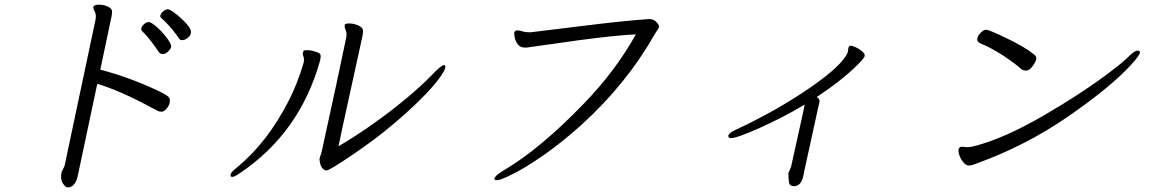

<svg xmlns="http://www.w3.org/2000/svg" viewBox="-20 -746 5040 827"><path d="M593 -611Q587 -617 589 -625.5Q591 -634 601 -642.5Q611 -651 620 -651Q629 -651 645.5 -638Q662 -625 679 -606.5Q696 -588 707.5 -570Q719 -552 717 -543.5Q715 -535 704 -524Q693 -513 681 -513Q669 -513 662.5 -524Q656 -535 634 -564Q612 -593 593 -611ZM778 -576Q771 -573 763 -573Q755 -573 749.5 -582.5Q744 -592 722 -619Q700 -646 675 -668Q669 -672 671 -680.5Q673 -689 683.5 -697.5Q694 -706 702 -706Q710 -706 726.5 -694.5Q743 -683 761.5 -666Q780 -649 792.5 -632.5Q805 -616 802 -602Q799 -588 778 -576ZM245 -4 258 -31 391 -659Q396 -682 388.5 -695.5Q381 -709 382 -716Q385 -726 405 -726Q425 -726 442.5 -718.5Q460 -711 462 -700.5Q464 -690 460 -673L412 -446Q535 -414 659 -356Q709 -333 711 -320Q713 -313 710.5 -302Q708 -291 697.5 -278Q687 -265 676.5 -265Q666 -265 660 -268Q654 -271 637 -280Q497 -356 399 -385L315 11Q306 53 281 60Q279 61 270.5 61Q262 61 250.5 43.5Q239 26 245 -4Z M1359 -486Q1272 -174 1013 0Q990 16 980.5 16Q971 16 973.5 5Q976 -6 1001 -25Q1133 -134 1224 -313Q1261 -385 1287 -473L1288 -477Q1291 -494 1287 -502.5Q1283 -511 1284.5 -517.5Q1286 -524 1287.5 -527Q1289 -530 1303.5 -530Q1318 -530 1336 -524.5Q1354 -519 1358.5 -513.5Q1363 -508 1360 -493ZM1528 -530 1457 -206 1438 -116Q1586 -203 1730 -322Q1801 -381 1857 -440Q1884 -466 1893 -466Q1900 -466 1897.5 -453Q1895 -440 1870 -406Q1845 -372 1796.5 -323Q1748 -274 1672.5 -210Q1597 -146 1498 -79Q1399 -12 1387 -12Q1375 -12 1367.5 -23Q1360 -34 1358 -46Q1356 -58 1356 -61L1357 -65L1365 -90L1429 -384L1471 -583Q1475 -603 1469 -616Q1463 -629 1465 -638V-639Q1466 -645 1484.5 -645Q1503 -645 1521.5 -637Q1540 -629 1542.5 -619Q1545 -609 1542 -595Z M2266 -607Q2319 -613 2490.5 -634.5Q2662 -656 2776 -664Q2796 -664 2808 -650.5Q2820 -637 2818.5 -630Q2817 -623 2811.5 -616Q2806 -609 2801 -600Q2677 -382 2482 -206Q2397 -130 2320.5 -77Q2244 -24 2190 3Q2136 30 2122 30Q2108 30 2109 24Q2112 10 2151 -13Q2307 -105 2495 -300Q2630 -439 2719 -598Q2631 -594 2468 -572L2255 -542Q2251 -541 2248 -541H2241Q2221 -541 2210.5 -555Q2200 -569 2197 -585Q2194 -601 2195 -605Q2197 -614 2206 -615H2209Q2218 -615 2230 -611Q2242 -607 2258 -607Z M3440 12Q3430 56 3400 56Q3380 56 3378 37.5Q3376 19 3376 3V-1L3387 -26L3437 -252L3445 -290Q3446 -293 3445 -295Q3355 -241 3254.5 -196Q3154 -151 3128 -151Q3121 -151 3119 -154.5Q3117 -158 3117 -161Q3120 -174 3147 -186Q3325 -269 3468 -367.5Q3611 -466 3632 -522L3634 -538Q3636 -549 3644 -549Q3652 -549 3667 -542Q3682 -535 3694 -524.5Q3706 -514 3704.5 -505Q3703 -496 3676 -469Q3608 -401 3498 -328Q3512 -320 3510 -308L3500 -264L3448 -26Z M4124 -114 4146 -112Q4160 -112 4178 -117Q4304 -149 4474.5 -248Q4645 -347 4764 -438Q4816 -477 4841.5 -502.5Q4867 -528 4879 -528Q4891 -528 4890 -519Q4887 -505 4850 -465Q4765 -372 4582.5 -245.5Q4400 -119 4187 -42Q4166 -33 4153.5 -33Q4141 -33 4130 -46Q4119 -59 4113 -75.5Q4107 -92 4109 -103Q4111 -114 4124 -114ZM4198 -598Q4214 -618 4227 -618Q4240 -618 4317.5 -580.5Q4395 -543 4432 -513Q4446 -503 4443.5 -491Q4441 -479 4427.5 -460.5Q4414 -442 4400 -442Q4386 -442 4377 -450Q4356 -470 4299 -508Q4240 -545 4205 -558Q4187 -566 4189.5 -579Q4192 -592 4198 -598Z"/></svg>

Font: LXGW Bright GB
Style: Italic
Weight: 400
Italic angle: -12°
Designer: Christian Thalmann (Catharsis Fonts)
Foundry: LXGW / Christian Thalmann (Catharsis Fonts) / Fontworks Inc.
Version: Version 5.510